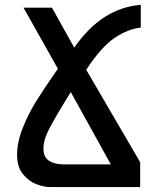

<svg xmlns="http://www.w3.org/2000/svg" viewBox="-20 -756 640 776"><path d="M49 -130.5Q49 -181.5 71.8 -238.5Q94.5 -295.5 125 -344.8Q155.5 -394 199 -456.5Q208.5 -469.5 214 -478L75 -725H190L280 -563.5Q337 -645 403.5 -687.5Q470 -730 549 -736.5V-644.5Q497.5 -639 443.8 -603.2Q390 -567.5 328.5 -474L546.5 -100.5V0H181Q157 0 126.5 -11.8Q96 -23.5 72.5 -52.5Q49 -81.5 49 -130.5ZM238.5 -91.5H428L266 -384L221 -310L209 -289.5Q184.5 -248.5 170 -216.5Q155.5 -184.5 155.5 -155Q155.5 -121 178.2 -106.2Q201 -91.5 238.5 -91.5Z"/></svg>

Font: JuliaMono Medium
Style: Regular
Weight: 500
Monospace: yes
Designer: cormullion
Foundry: corm
Version: Version 0.054; ttfautohint (v1.8.4)